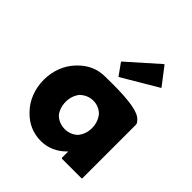

<svg xmlns="http://www.w3.org/2000/svg" viewBox="-230 -998 1174 1174"><g transform="rotate(45 356.5 -411.5)"><path d="M282 -346H283C304 -367 334 -380 366 -380C397 -380 425 -369 447 -347C466 -324 479 -293 479 -256C479 -221 468 -190 448 -166C428 -146 398 -133 366 -133C332 -133 303 -145 282 -166H281C263 -188 251 -219 251 -256C251 -292 263 -323 282 -346ZM643 -482 635 -491C583 -544 372 -535 313 -535C246 -535 191 -509 147 -465L139 -457C90 -407 61 -335 61 -256C61 -177 90 -105 138 -56L145 -49C188 -5 245 22 313 22C376 22 430 -5 468 -43L477 -51V3L481 7H650L654 3V-458C654 -468 650 -475 643 -482ZM317 -668 369 -595 372 -591 602 -727 605 -730 519 -842 515 -845 320 -672Z"/></g></svg>

Font: Hussar Woodtype
Style: Bd
Weight: 900
Foundry: Cannot Into Space Fonts
Version: Version 1.07